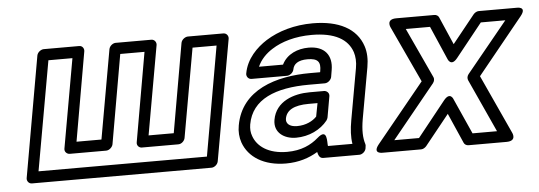

<svg xmlns="http://www.w3.org/2000/svg" viewBox="-43 -682 2349 836"><g transform="rotate(-5 1131.0 -264.0)"><path d="M290 -503 221 -114C218 -99 231 -89 242 -89H401C416 -89 429 -103 431 -114L499 -503H605L537 -114C534 -99 546 -89 557 -89H717C732 -89 744 -103 746 -114L815 -503H920L836 -25H100L185 -503ZM344 -528C346 -539 339 -553 324 -553H169C158 -553 142 -543 139 -528L46 0C44 11 52 25 67 25H852C863 25 878 15 881 0L975 -528C977 -539 969 -553 954 -553H799C788 -553 772 -543 769 -528L701 -139H591L660 -528C662 -539 654 -553 639 -553H483C472 -553 457 -543 454 -528L385 -139H276Z M1476 -128C1469 -89 1467 -55 1472 -25H1365C1362 -40 1371 -106 1323 -64C1291 -36 1248 -15 1186 -15C1104 -15 1056 -51 1040 -97C1034 -113 1033 -129 1036 -148C1055 -257 1160 -298 1306 -298H1375C1390 -298 1403 -312 1405 -323L1410 -353C1421 -417 1388 -459 1318 -459C1271 -459 1223 -440 1201 -395H1096C1109 -425 1133 -450 1162 -468C1204 -495 1264 -513 1336 -513C1438 -513 1494 -479 1513 -422C1519 -403 1521 -379 1516 -352ZM1340 25H1498C1509 25 1524 15 1527 0L1528 -8C1529 -12 1529 -16 1528 -19C1519 -47 1518 -81 1526 -128L1566 -352C1572 -386 1571 -417 1562 -444C1536 -523 1458 -563 1345 -563C1265 -563 1194 -542 1140 -508C1096 -480 1049 -434 1038 -370C1036 -359 1044 -345 1059 -345H1214C1225 -345 1241 -355 1244 -370C1248 -393 1267 -409 1309 -409C1355 -409 1367 -392 1360 -353L1359 -348H1315C1167 -348 1013 -302 986 -148C981 -122 983 -96 991 -73C1014 -8 1080 35 1177 35C1232 35 1278 20 1316 -3C1319 9 1323 25 1340 25ZM1143 -159C1133 -103 1179 -73 1230 -73C1287 -73 1338 -98 1368 -136C1371 -140 1373 -145 1374 -149L1390 -240C1393 -255 1380 -265 1369 -265H1306C1237 -265 1157 -239 1143 -159ZM1193 -159C1199 -196 1233 -215 1297 -215H1336L1325 -157C1308 -139 1278 -123 1239 -123C1204 -123 1190 -140 1193 -159Z M1959 -358 2075 -503H2182L2002 -283C1995 -274 1995 -264 1998 -257L2104 -25H1997L1928 -179C1928 -179 1916 -216 1886 -179L1763 -25H1655L1844 -257C1851 -266 1852 -276 1849 -283L1747 -503H1853L1916 -358C1916 -358 1929 -320 1959 -358ZM1949 -419 1896 -541C1893 -548 1885 -553 1876 -553H1710C1662 -553 1682 -515 1682 -515L1796 -270L1586 -13C1553 28 1601 25 1601 25H1768C1776 25 1785 20 1791 13L1897 -119L1955 13C1958 20 1966 25 1975 25H2141C2189 25 2169 -13 2169 -13L2051 -270L2250 -515C2283 -556 2236 -553 2236 -553H2070C2062 -553 2053 -548 2047 -541Z"/></g></svg>

Font: Asimov
Style: WidOuIt
Weight: 500
Designer: Google
Version: Version 2.000980; 2014